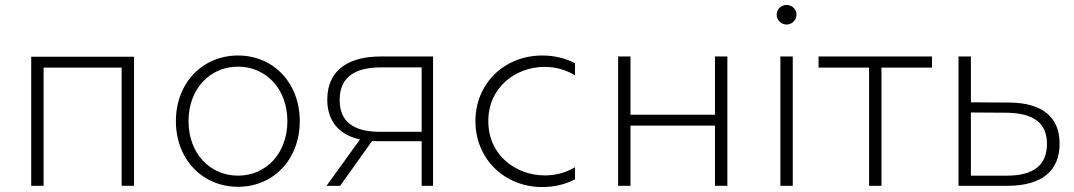

<svg xmlns="http://www.w3.org/2000/svg" viewBox="-20 -750 4334 775"><path d="M106 0H156V-477H471V0H521V-521H106Z M941 4C1083 4 1190 -106 1190 -261C1190 -416 1083 -526 941 -526C798 -526 690 -416 690 -261C690 -106 798 4 941 4ZM941 -41C828 -41 741 -130 741 -261C741 -392 828 -481 941 -481C1053 -481 1140 -392 1140 -261C1140 -130 1053 -41 941 -41Z M1682 0H1728V-522H1516C1386 -522 1301 -466 1301 -348C1301 -260 1349 -206 1433 -187L1298 0H1353L1482 -181L1508 -180H1682ZM1351 -346C1351 -439 1412 -478 1519 -478H1682V-218H1513C1406 -218 1351 -260 1351 -346Z M2169 5C2220 5 2264 -7 2301 -26V-75C2263 -52 2221 -42 2179 -42C2064 -42 1951 -122 1951 -261C1951 -399 2063 -480 2178 -480C2221 -480 2263 -469 2301 -446V-495C2264 -514 2219 -526 2169 -526C2015 -526 1899 -412 1899 -261C1899 -110 2015 5 2169 5Z M2475 0H2525V-243H2866V0H2916V-522H2866V-287H2525V-522H2475Z M3130 0H3180V-522H3130ZM3155 -651C3177 -651 3195 -669 3195 -691C3195 -713 3177 -730 3155 -730C3133 -730 3115 -713 3115 -691C3115 -669 3133 -651 3155 -651Z M3488 0H3538V-477H3742V-522H3284V-477H3488Z M3849 0H4046C4183 0 4257 -58 4257 -170C4257 -277 4188 -334 4058 -336L3899 -337V-522H3849ZM4045 -41H3899V-296L4045 -295C4152 -293 4206 -254 4206 -169C4206 -83 4151 -41 4045 -41Z"/></svg>

Font: Chess Sans Light
Style: Regular
Weight: 300
Designer: Wolf Bōese
Foundry: Wolf Bōese
Version: Version 7.223;Glyphs 3.3 (3306)